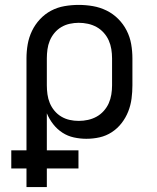

<svg xmlns="http://www.w3.org/2000/svg" viewBox="-20 -558 640 783"><path d="M88 205V129H26V55H88V-320Q88 -349 93 -377.5Q98 -406 110.5 -432Q123 -458 143 -479.5Q163 -501 188.5 -514.5Q214 -528 243 -533Q272 -538 301 -538Q330 -538 359 -533Q388 -528 414.5 -515Q441 -502 462 -481Q483 -460 496.5 -433.5Q510 -407 515 -378Q520 -349 520 -320V-210Q520 -183 516.5 -156Q513 -129 503 -103.5Q493 -78 476 -56Q459 -34 436 -19Q413 -4 386.5 2Q360 8 332 8Q307 8 281.5 2.5Q256 -3 234.5 -17Q213 -31 197 -51.5Q181 -72 171 -96V55H300V129H171V205ZM301 -65Q320 -65 338.5 -69Q357 -73 373.5 -82Q390 -91 403 -105.5Q416 -120 423.5 -137Q431 -154 434 -172.5Q437 -191 437 -210V-320Q437 -339 434 -357.5Q431 -376 423.5 -393Q416 -410 403 -424.5Q390 -439 373.5 -448Q357 -457 338.5 -461Q320 -465 301 -465Q283 -465 264.5 -461Q246 -457 230 -447.5Q214 -438 202 -423.5Q190 -409 183 -392Q176 -375 173.5 -356.5Q171 -338 171 -320V-210Q171 -192 173.5 -173.5Q176 -155 183 -138Q190 -121 202 -106.5Q214 -92 230 -82.5Q246 -73 264 -69Q282 -65 301 -65Z"/></svg>

Font: Iosevka Curly Extended
Style: Regular
Weight: 400
Width: 7
Monospace: yes
Designer: Belleve Invis
Foundry: Belleve Invis
Version: Version 11.1.0; ttfautohint (v1.8.3)